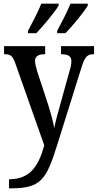

<svg xmlns="http://www.w3.org/2000/svg" viewBox="-20 -786 530 1041"><path d="M290 -619V-606H335C374 -646 436 -721 456 -756V-766H362C344 -721 316 -668 290 -619ZM132 -619V-606H177C215 -646 278 -721 298 -756V-766H204C186 -721 158 -668 132 -619ZM29 186V235H40C201 235 231 190 291 -3L421 -418C440 -481 455 -492 488 -492H490V-536H311V-492H314C350 -491 367 -482 367 -454C367 -438 363 -419 357 -401L303 -206C291 -164 281 -127 274 -91C269 -123 255 -176 236 -234L182 -398C175 -422 170 -440 170 -455C170 -478 184 -492 222 -492H225V-536H2V-492H6C38 -492 49 -483 64 -440L220 2C189 115 143 186 29 186Z"/></svg>

Font: Noto Serif Condensed Medium
Style: Regular
Weight: 500
Width: 3
Designer: Monotype Design Team
Foundry: Monotype Imaging Inc.
Version: Version 2.015